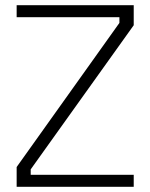

<svg xmlns="http://www.w3.org/2000/svg" viewBox="-20 -717 578 738"><path d="M44 1V-75L439 -629V-651H44V-697H494V-620L98 -66V-45H494V1Z"/></svg>

Font: Cairo Play Light
Style: Regular
Weight: 300
Version: Version 3.119